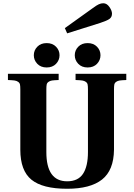

<svg xmlns="http://www.w3.org/2000/svg" viewBox="-20 -1146 826 1181"><path d="M378.9 -973.1 550.8 -1096.2Q573.7 -1113.3 587.6 -1119.6Q601.6 -1126 615.2 -1126Q637.2 -1126 653.1 -1103Q668.9 -1080.1 668.9 -1062Q668.9 -1041 653.6 -1029.8Q638.2 -1018.6 596.2 -1004.9L393.1 -940.9ZM28.8 -653.8V-691.9H340.8V-653.8Q313 -652.8 300 -650.9Q287.1 -648.9 278.1 -642.3Q269 -635.7 267.1 -625.7Q265.1 -615.7 265.1 -595.2V-210.9Q265.1 -30.8 393.1 -30.8Q460 -30.8 490.5 -76.7Q521 -122.6 521 -210.9V-595.2Q521 -615.7 519 -625.7Q517.1 -635.7 508.1 -642.3Q499 -648.9 485.8 -650.9Q472.7 -652.8 444.8 -653.8V-691.9H756.8V-653.8Q729 -652.8 716.1 -650.9Q703.1 -648.9 694.1 -642.3Q685.1 -635.7 683.1 -625.7Q681.2 -615.7 681.2 -595.2V-225.1Q679.7 -98.6 607.7 -41.7Q535.6 15.1 393.1 15.1Q241.7 15.1 173.3 -40.8Q105 -96.7 105 -225.1V-595.2Q105 -615.7 103 -625.7Q101.1 -635.7 92 -642.3Q83 -648.9 69.8 -650.9Q56.6 -652.8 28.8 -653.8ZM209.5 -753.4Q188 -775.9 188 -806.2Q188 -836.4 209.5 -858.6Q231 -880.9 267.1 -880.9Q303.2 -880.9 324.7 -858.6Q346.2 -836.4 346.2 -806.2Q346.2 -775.9 324.7 -753.4Q303.2 -731 267.1 -731Q231 -731 209.5 -753.4ZM461.4 -753.4Q439.9 -775.9 439.9 -806.2Q439.9 -836.4 461.4 -858.6Q482.9 -880.9 519 -880.9Q555.2 -880.9 576.7 -858.6Q598.1 -836.4 598.1 -806.2Q598.1 -775.9 576.7 -753.4Q555.2 -731 519 -731Q482.9 -731 461.4 -753.4Z"/></svg>

Font: Linguistics Pro
Style: Bold
Weight: 700
Designer: Stefan Peev, Context Ltd
Foundry: Stefan Peev, Context Ltd
Version: Version 001.000